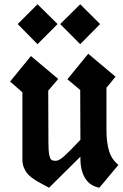

<svg xmlns="http://www.w3.org/2000/svg" viewBox="-20 -876 575 900"><path d="M63 -763.2 155.8 -856 250 -763.2 155.8 -668.9ZM262.2 -763.2 356 -856 449.2 -763.2 356 -668.9ZM479 -268.1Q479 -207 491.5 -167.5Q503.9 -127.9 535.2 -103L445.8 3.9Q401.4 -4.4 379.2 -40.3Q356.9 -76.2 356.9 -133.8V-141.6L210 3.9Q202.6 0 183.8 -10Q165 -20 154.8 -25.9Q144.5 -31.7 129.2 -43.2Q113.8 -54.7 105.7 -65.4Q97.7 -76.2 91.3 -92.3Q85 -108.4 85 -127V-443.4L27.3 -493.7L125 -613.3L252.9 -505.9L206.1 -451.2L207 -208Q207 -168.5 210.9 -149.9Q214.8 -131.3 221.2 -126.7Q227.5 -122.1 241.2 -122.1Q255.9 -122.1 279.5 -142.8Q303.2 -163.6 356.9 -220.7L356 -454.1L295.9 -504.4L393.6 -624L521.5 -516.6L479 -464.4Z"/></svg>

Font: KJV1611
Style: Regular
Weight: 400
Version: Version 3.6.1